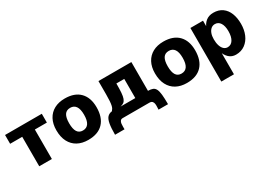

<svg xmlns="http://www.w3.org/2000/svg" viewBox="-7 -1246 3002 2172"><g transform="rotate(-30 1494.0 -160.0)"><path d="M181 -385H23V-500H503V-385H346V0H181Z M813 20Q733 20 674.5 -12Q616 -44 584 -105.5Q552 -167 552 -255Q552 -338 584 -397.5Q616 -457 674.5 -488.5Q733 -520 813 -520Q941 -520 1009 -450Q1077 -380 1077 -255Q1077 -123 1009.5 -51.5Q942 20 813 20ZM813 -103Q862 -103 887 -140Q912 -177 912 -252Q912 -326 887 -362Q862 -398 814 -398Q764 -398 740.5 -362Q717 -326 717 -252Q717 -177 740.5 -140Q764 -103 813 -103Z M1102 120Q1102 31 1111.5 -21.5Q1121 -74 1143 -98.5Q1165 -123 1204 -128Q1214 -139 1221.5 -152Q1229 -165 1233.5 -186Q1238 -207 1240.5 -240.5Q1243 -274 1243 -326V-500H1673V-124Q1711 -124 1734.5 -114.5Q1758 -105 1771 -79Q1784 -53 1789 -5Q1794 43 1794 120H1670Q1670 106 1671.5 85.5Q1673 65 1670.5 45.5Q1668 26 1656.5 13Q1645 0 1618 0H1272Q1250 0 1240 13.5Q1230 27 1227.5 47.5Q1225 68 1225.5 88Q1226 108 1226 120ZM1508 -125V-375H1405Q1405 -303 1401.5 -256.5Q1398 -210 1388 -183.5Q1378 -157 1360.5 -144Q1343 -131 1315 -125Z M2101 20Q2021 20 1962.5 -12Q1904 -44 1872 -105.5Q1840 -167 1840 -255Q1840 -338 1872 -397.5Q1904 -457 1962.5 -488.5Q2021 -520 2101 -520Q2229 -520 2297 -450Q2365 -380 2365 -255Q2365 -123 2297.5 -51.5Q2230 20 2101 20ZM2101 -103Q2150 -103 2175 -140Q2200 -177 2200 -252Q2200 -326 2175 -362Q2150 -398 2102 -398Q2052 -398 2028.5 -362Q2005 -326 2005 -252Q2005 -177 2028.5 -140Q2052 -103 2101 -103Z M2444 -500H2609V200H2444ZM2742 20Q2689 20 2652 -14Q2615 -48 2595.5 -110Q2576 -172 2576 -255Q2576 -339 2596 -398Q2616 -457 2655.5 -488.5Q2695 -520 2753 -520Q2823 -520 2870 -486Q2917 -452 2940.5 -392.5Q2964 -333 2964 -255Q2964 -177 2937.5 -115Q2911 -53 2861 -16.5Q2811 20 2742 20ZM2702 -100Q2747 -100 2773 -141Q2799 -182 2799 -255Q2799 -323 2774 -361.5Q2749 -400 2705 -400Q2676 -400 2654.5 -382Q2633 -364 2621 -332Q2609 -300 2609 -256Q2609 -209 2620.5 -173.5Q2632 -138 2653 -119Q2674 -100 2702 -100Z"/></g></svg>

Font: Moderustic
Style: Bold
Weight: 700
Designer: Tural Alisoy
Foundry: TAFT Foundry
Version: Version 2.120